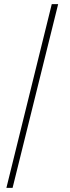

<svg xmlns="http://www.w3.org/2000/svg" viewBox="-20 -760 339 931"><path d="M11 151 231 -740H262L41 151Z"/></svg>

Font: IBM Plex Sans Condensed ExtraLight
Style: Regular
Weight: 200
Width: 3
Designer: Mike Abbink, Paul van der Laan, Pieter van Rosmalen
Foundry: Bold Monday
Version: Version 1.3